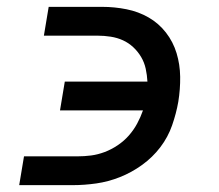

<svg xmlns="http://www.w3.org/2000/svg" viewBox="-20 -540 640 560"><path d="M36 0 50 -84H206Q226 -84 245.5 -86.5Q265 -89 285 -96.5Q305 -104 323.5 -116.5Q342 -129 356 -145Q370 -161 380 -179.5Q390 -198 397 -218H155L169 -302H410Q409 -321 405 -339.5Q401 -358 391.5 -374Q382 -390 368.5 -402.5Q355 -415 338.5 -422.5Q322 -430 303 -433Q284 -436 264 -436H108L122 -520H278Q314 -520 349 -513Q384 -506 413.5 -489Q443 -472 464 -445Q485 -418 495 -385Q505 -352 505.5 -316Q506 -280 500 -243Q494 -209 482 -174.5Q470 -140 447.5 -110.5Q425 -81 394.5 -59Q364 -37 330 -23.5Q296 -10 261 -5Q226 0 192 0Z"/></svg>

Font: Iosevka Etoile Medium
Style: Italic
Weight: 500
Italic angle: -9°
Designer: Belleve Invis
Foundry: Belleve Invis
Version: Version 22.1.2; ttfautohint (v1.8.4)